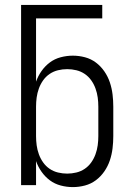

<svg xmlns="http://www.w3.org/2000/svg" viewBox="-20 -755 540 783"><path d="M277 8Q252 8 227.5 1.5Q203 -5 183.5 -19.5Q164 -34 149.5 -54.5Q135 -75 127 -98V0H66V-735H397V-680H127V-422Q135 -445 149.5 -465.5Q164 -486 183.5 -500.5Q203 -515 227.5 -521.5Q252 -528 277 -528Q302 -528 326.5 -521.5Q351 -515 371 -500Q391 -485 405.5 -464Q420 -443 428 -419Q436 -395 439 -370Q442 -345 442 -320V-200Q442 -175 439 -150Q436 -125 428 -101Q420 -77 405.5 -56Q391 -35 371 -20Q351 -5 326.5 1.5Q302 8 277 8ZM254 -47Q273 -47 291.5 -51.5Q310 -56 325.5 -66.5Q341 -77 352 -92.5Q363 -108 369.5 -126Q376 -144 378.5 -162.5Q381 -181 381 -200V-320Q381 -339 378.5 -357.5Q376 -376 369.5 -394Q363 -412 352 -427.5Q341 -443 325.5 -453.5Q310 -464 291.5 -468.5Q273 -473 254 -473Q235 -473 216.5 -468.5Q198 -464 182.5 -453.5Q167 -443 156 -427.5Q145 -412 138.5 -394Q132 -376 129.5 -357.5Q127 -339 127 -320V-200Q127 -181 129.5 -162.5Q132 -144 138.5 -126Q145 -108 156 -92.5Q167 -77 182.5 -66.5Q198 -56 216.5 -51.5Q235 -47 254 -47Z"/></svg>

Font: Iosevka Fixed SS04 Light
Style: Regular
Weight: 300
Monospace: yes
Designer: Belleve Invis
Foundry: Belleve Invis
Version: Version 32.5.0